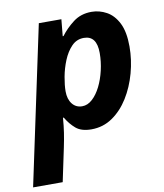

<svg xmlns="http://www.w3.org/2000/svg" viewBox="-121 -628 803 939"><g transform="rotate(-10 281.0 -158.0)"><path d="M-33 240 134 -546H246L238 -463H242Q268 -498 306 -527Q344 -556 397 -556Q436 -556 471.5 -536.5Q507 -517 529 -473.5Q551 -430 551 -357Q551 -291 533 -225.5Q515 -160 482 -107Q449 -54 402.5 -22Q356 10 298 10Q248 10 221 -13Q194 -36 174 -70H170Q167 -30 162 3Q157 36 149 74L114 240ZM273 -109Q300 -109 323.5 -130.5Q347 -152 364.5 -187Q382 -222 392 -265Q402 -308 402 -351Q402 -437 338 -437Q302 -437 277 -411Q252 -385 236 -346Q220 -307 212.5 -266Q205 -225 205 -195Q205 -156 223.5 -132.5Q242 -109 273 -109Z"/></g></svg>

Font: BC Sans
Style: Bold Italic
Weight: 700
Italic angle: -12°
Designer: Monotype Design Team
Province of B.C.
Foundry: Monotype Imaging Inc.
Version: Version 2.000;GOOG;noto-source:20170915:90ef993387c0